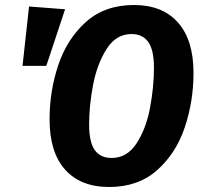

<svg xmlns="http://www.w3.org/2000/svg" viewBox="-20 -730 807 767"><path d="M753 -439Q753 -325 718 -221Q683 -117 607.5 -50Q532 17 416 17Q302 17 240 -52.5Q178 -122 178 -253Q178 -366 213 -470.5Q248 -575 323.5 -642.5Q399 -710 515 -710Q629 -710 691 -640Q753 -570 753 -439ZM336 -233Q336 -162 358.5 -130.5Q381 -99 426 -99Q488 -99 526 -158Q564 -217 579.5 -300Q595 -383 595 -460Q595 -530 572.5 -562Q550 -594 505 -594Q444 -594 406 -534.5Q368 -475 352 -391.5Q336 -308 336 -233ZM96 -704 240 -693 165 -467H70Z"/></svg>

Font: Fira Sans Condensed
Style: Bold Italic
Weight: 700
Width: 3
Italic angle: -8°
Designer: Carrois Corporate & Edenspiekermann AG
Foundry: Carrois Corporate GbR & Edenspiekermann AG
Version: Version 4.203